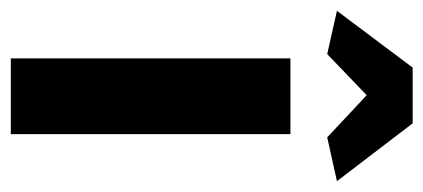

<svg xmlns="http://www.w3.org/2000/svg" viewBox="-252 -549 783 355"><g transform="rotate(90 139.5 -371.5)"><path d="M70 0V-517H210V0ZM62 -585 -18 -603 87 -743H190L297 -603L216 -585L138 -658Z"/></g></svg>

Font: Expletus Sans
Style: Bold
Weight: 700
Version: Version 7.500